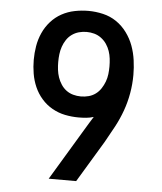

<svg xmlns="http://www.w3.org/2000/svg" viewBox="-53 -789 706 836"><g transform="rotate(5 300.0 -371.5)"><path d="M191 0 328 -228Q337 -243 345.5 -257Q354 -271 363 -285Q347 -280 330.5 -278.5Q314 -277 297 -277Q267 -277 237.5 -283Q208 -289 181.5 -304Q155 -319 135 -342Q115 -365 103 -392.5Q91 -420 86 -450Q81 -480 81 -510Q81 -540 86 -570Q91 -600 103.5 -628Q116 -656 136.5 -679Q157 -702 183.5 -716.5Q210 -731 240 -737Q270 -743 300 -743Q332 -743 364 -735.5Q396 -728 422.5 -710Q449 -692 468.5 -665.5Q488 -639 499 -609Q510 -579 514.5 -546.5Q519 -514 519 -482Q519 -442 512 -402Q505 -362 491.5 -324.5Q478 -287 459 -251.5Q440 -216 420 -181L311 0ZM299 -369Q317 -369 333.5 -373.5Q350 -378 363.5 -388Q377 -398 386.5 -412.5Q396 -427 402 -443Q408 -459 410 -476Q412 -493 412 -510Q412 -527 410 -544Q408 -561 402.5 -577Q397 -593 387.5 -607Q378 -621 364 -631.5Q350 -642 333.5 -646.5Q317 -651 300 -651Q283 -651 266.5 -646.5Q250 -642 236 -632Q222 -622 212.5 -607.5Q203 -593 197.5 -577Q192 -561 190 -544Q188 -527 188 -510Q188 -493 190 -476Q192 -459 197.5 -443Q203 -427 212.5 -412.5Q222 -398 235.5 -388Q249 -378 265.5 -373.5Q282 -369 299 -369Z"/></g></svg>

Font: Iosevka Etoile Semibold
Style: Regular
Weight: 600
Designer: Belleve Invis
Foundry: Belleve Invis
Version: Version 22.1.2; ttfautohint (v1.8.4)